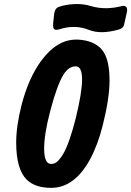

<svg xmlns="http://www.w3.org/2000/svg" viewBox="-20 -907 637 932"><path d="M419.9 -877.9Q423.3 -877 427.2 -876Q493.7 -857.4 573.2 -877.9Q581.5 -879.9 587.9 -877Q601.1 -869.6 595.7 -846.7L582 -786.1Q581.5 -784.2 580.6 -781.7Q575.7 -769.5 556.6 -763.7Q469.7 -738.8 412.1 -761.7Q404.3 -764.6 396 -767.6Q333.5 -786.1 267.6 -764.6Q254.4 -760.7 247.1 -763.2Q234.9 -767.1 238.3 -796.9L243.2 -840.8Q246.6 -864.7 261.7 -872.1Q278.8 -878.9 301.3 -882.8Q367.2 -894 419.9 -877.9ZM223.6 -367.2Q194.3 -255.9 194.3 -186Q194.3 -111.3 227.5 -111.3Q234.9 -111.3 242.2 -113.3Q263.2 -120.1 287.1 -160.2Q317.4 -212.9 347.7 -333Q378.4 -458.5 378.4 -521.5Q378.4 -584.5 347.7 -585Q312.5 -585 287.1 -543Q256.3 -492.2 223.6 -367.2ZM85 -398.4Q118.2 -526.9 179.2 -610.8Q255.4 -714.8 349.6 -714.8Q349.6 -714.8 358.4 -714.8Q437 -710.4 474.6 -666Q511.7 -622.1 511.7 -516.6Q511.7 -429.2 478.5 -297.9Q454.6 -203.1 417.5 -134.3Q341.8 4.9 228.5 4.9Q150.9 4.9 109.9 -34.7Q58.6 -85.4 58.6 -214.8Q58.6 -295.9 85 -398.4Z"/></svg>

Font: Allan
Style: Bold
Weight: 500
Italic angle: -14.3°
Version: Version 1.002